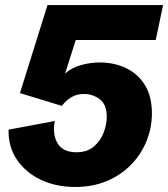

<svg xmlns="http://www.w3.org/2000/svg" viewBox="-20 -723 662 756"><path d="M275.9 13.2Q200.7 13.2 140.9 -15.1Q81.1 -43.5 46.6 -94.2Q12.2 -145 13.7 -212.4L195.8 -246.6Q185.5 -194.8 206.5 -159.2Q227.5 -123.5 280.3 -123.5Q323.7 -123.5 350.1 -146.5Q376.5 -169.4 388.4 -201.7Q400.4 -233.9 400.4 -262.7Q400.4 -311.5 372.8 -332.3Q345.2 -353 310.5 -353Q282.2 -353 260.7 -340.1Q239.3 -327.1 223.6 -306.2L58.6 -356.4L167 -703.1H622.1L593.3 -565.4H278.3L236.3 -433.6Q264.6 -458 301.5 -467.5Q338.4 -477.1 372.1 -477.1Q429.7 -477.1 476.3 -454.8Q522.9 -432.6 550.5 -388.2Q578.1 -343.8 578.1 -276.9Q578.1 -220.2 557.1 -168Q536.1 -115.7 496.6 -75Q457 -34.2 401.4 -10.5Q345.7 13.2 275.9 13.2Z"/></svg>

Font: Schibsted Grotesk ExtraBold
Style: Italic
Weight: 800
Italic angle: -12°
Designer: Bakken & Baeck AS, Henrik Kongsvoll
Foundry: Schibsted ASA
Version: Version 1.100; ttfautohint (v1.8.4.7-5d5b);gftools[0.9.25]